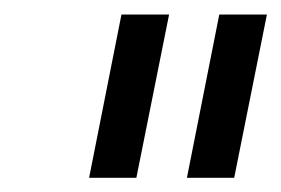

<svg xmlns="http://www.w3.org/2000/svg" viewBox="-20 -720 387 264"><path d="M147 -700H212.5L167.5 -475.5H102.5ZM281.5 -700H347L302 -475.5H237Z"/></svg>

Font: Argentum Sans Light
Style: Italic
Weight: 300
Italic angle: -11.3°
Designer: Julieta Ulanovsky (font), Owen Earl (portions from Jones font), Cristiano Sobral (main changes and remaster)
Foundry: Julieta Ulanovsky (font), Owen Earl (portions from Jones font), Cristiano Sobral (main changes and remaster)
Version: Version 3.127